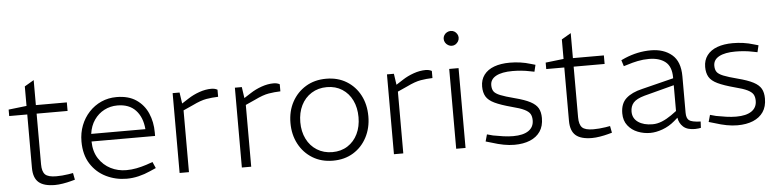

<svg xmlns="http://www.w3.org/2000/svg" viewBox="-45 -954 4802 1186"><g transform="rotate(-5 2356.5 -360.5)"><path d="M255 7Q186 7 154 -21Q122 -49 122 -111V-442H10V-482L122 -495V-616L180 -650V-495H372V-442H180V-128Q180 -83 198.5 -64.5Q217 -46 268 -46Q286 -46 304.5 -47.5Q323 -49 343 -52L372 -57L380 -15L354 -8Q332 -2 304.5 2.5Q277 7 255 7Z M700 7Q632 7 572.5 -22Q513 -51 477 -107.5Q441 -164 441 -246Q441 -300 459 -346Q477 -392 509.5 -427Q542 -462 585.5 -481.5Q629 -501 680 -501Q754 -501 802 -468.5Q850 -436 873.5 -382Q897 -328 897 -263V-241H503Q504 -178 532.5 -134.5Q561 -91 605.5 -68.5Q650 -46 702 -46Q734 -46 765 -52Q796 -58 827 -68L867 -82L884 -43L845 -26Q812 -11 774.5 -2Q737 7 700 7ZM505 -288H841Q835 -362 794.5 -405.5Q754 -449 681 -449Q637 -449 599.5 -429.5Q562 -410 537 -374Q512 -338 505 -288Z M1028 0V-495H1071L1081 -426L1123 -453Q1155 -474 1193.5 -487.5Q1232 -501 1268 -501Q1278 -501 1287.5 -499Q1297 -497 1306 -492V-448Q1269 -447 1233 -441Q1197 -435 1146 -410L1086 -383V0Z M1414 0V-495H1457L1467 -426L1509 -453Q1541 -474 1579.5 -487.5Q1618 -501 1654 -501Q1664 -501 1673.5 -499Q1683 -497 1692 -492V-448Q1655 -447 1619 -441Q1583 -435 1532 -410L1472 -383V0Z M1979 7Q1907 7 1852.5 -26.5Q1798 -60 1767.5 -117.5Q1737 -175 1737 -247Q1737 -321 1768 -378Q1799 -435 1853.5 -468Q1908 -501 1980 -501Q2052 -501 2106 -468Q2160 -435 2190 -378Q2220 -321 2220 -247Q2220 -175 2189.5 -117Q2159 -59 2105 -26Q2051 7 1979 7ZM1980 -46Q2034 -46 2074.5 -72Q2115 -98 2137 -143.5Q2159 -189 2159 -247Q2159 -306 2137 -351.5Q2115 -397 2074.5 -423Q2034 -449 1980 -449Q1926 -449 1884.5 -423Q1843 -397 1820.5 -351.5Q1798 -306 1798 -247Q1798 -189 1820.5 -143.5Q1843 -98 1884.5 -72Q1926 -46 1980 -46Z M2357 0V-495H2400L2410 -426L2452 -453Q2484 -474 2522.5 -487.5Q2561 -501 2597 -501Q2607 -501 2616.5 -499Q2626 -497 2635 -492V-448Q2598 -447 2562 -441Q2526 -435 2475 -410L2415 -383V0Z M2743 0V-495H2801V0ZM2772 -636Q2760 -636 2749 -642.5Q2738 -649 2731.5 -659.5Q2725 -670 2725 -683Q2725 -695 2731.5 -705.5Q2738 -716 2749 -722Q2760 -728 2772 -728Q2785 -728 2795 -722Q2805 -716 2811.5 -705.5Q2818 -695 2818 -683Q2818 -670 2811.5 -659.5Q2805 -649 2795 -642.5Q2785 -636 2772 -636Z M3104 7Q3072 7 3037.5 0.5Q3003 -6 2966 -18L2928 -29L2940 -72L2977 -62Q3008 -56 3040 -51.5Q3072 -47 3101 -47Q3163 -47 3196 -69.5Q3229 -92 3229 -134Q3229 -158 3220 -173.5Q3211 -189 3185 -202Q3159 -215 3107 -228Q3040 -246 3002.5 -264Q2965 -282 2950.5 -307Q2936 -332 2936 -369Q2936 -411 2958.5 -441Q2981 -471 3022 -486Q3063 -501 3119 -501Q3151 -501 3183.5 -496.5Q3216 -492 3248 -482L3276 -474L3266 -432L3240 -437Q3212 -443 3184.5 -445.5Q3157 -448 3131 -448Q3065 -448 3029 -428.5Q2993 -409 2993 -372Q2993 -348 3003 -333.5Q3013 -319 3042.5 -307Q3072 -295 3130 -280Q3192 -264 3226 -246Q3260 -228 3273.5 -204Q3287 -180 3287 -143Q3287 -93 3264.5 -60Q3242 -27 3201 -10Q3160 7 3104 7Z M3585 7Q3516 7 3484 -21Q3452 -49 3452 -111V-442H3340V-482L3452 -495V-616L3510 -650V-495H3702V-442H3510V-128Q3510 -83 3528.5 -64.5Q3547 -46 3598 -46Q3616 -46 3634.5 -47.5Q3653 -49 3673 -52L3702 -57L3710 -15L3684 -8Q3662 -2 3634.5 2.5Q3607 7 3585 7Z M3946 7Q3906 7 3869 -7.5Q3832 -22 3808 -52.5Q3784 -83 3784 -128Q3784 -189 3819.5 -221Q3855 -253 3920 -268L4116 -317V-322Q4116 -390 4078.5 -419.5Q4041 -449 3977 -449Q3941 -449 3907 -442Q3873 -435 3846 -426L3819 -418L3807 -456L3831 -467Q3871 -484 3911.5 -492.5Q3952 -501 3993 -501Q4073 -501 4123.5 -458.5Q4174 -416 4174 -324V-98Q4174 -64 4190.5 -51Q4207 -38 4262 -36L4260 3Q4255 4 4245 5.5Q4235 7 4223 7Q4175 7 4150.5 -15.5Q4126 -38 4121 -72L4098 -52Q4064 -23 4023 -8Q3982 7 3946 7ZM3965 -45Q3994 -45 4023.5 -57Q4053 -69 4083 -90L4116 -114V-274L3930 -225Q3880 -211 3861 -189Q3842 -167 3842 -134Q3842 -92 3876 -68.5Q3910 -45 3965 -45Z M4487 7Q4455 7 4420.5 0.5Q4386 -6 4349 -18L4311 -29L4323 -72L4360 -62Q4391 -56 4423 -51.5Q4455 -47 4484 -47Q4546 -47 4579 -69.5Q4612 -92 4612 -134Q4612 -158 4603 -173.5Q4594 -189 4568 -202Q4542 -215 4490 -228Q4423 -246 4385.5 -264Q4348 -282 4333.5 -307Q4319 -332 4319 -369Q4319 -411 4341.5 -441Q4364 -471 4405 -486Q4446 -501 4502 -501Q4534 -501 4566.5 -496.5Q4599 -492 4631 -482L4659 -474L4649 -432L4623 -437Q4595 -443 4567.5 -445.5Q4540 -448 4514 -448Q4448 -448 4412 -428.5Q4376 -409 4376 -372Q4376 -348 4386 -333.5Q4396 -319 4425.5 -307Q4455 -295 4513 -280Q4575 -264 4609 -246Q4643 -228 4656.5 -204Q4670 -180 4670 -143Q4670 -93 4647.5 -60Q4625 -27 4584 -10Q4543 7 4487 7Z"/></g></svg>

Font: REM Medium ExtraLight
Style: Regular
Weight: 250
Version: Version 1.005;gftools[0.9.28]